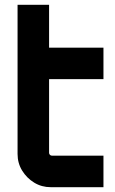

<svg xmlns="http://www.w3.org/2000/svg" viewBox="-20 -778 478 798"><path d="M191 0Q153 0 122 -19Q91 -38 72 -69Q53 -100 53 -138V-758H184V-580H410V-449H184V-143Q184 -138 187.5 -134.5Q191 -131 196 -131H410V0H191Z"/></svg>

Font: Orbitron
Style: Bold
Weight: 700
Designer: Matt McInerney
Foundry: The League of Moveable Type
Version: Version 2.001